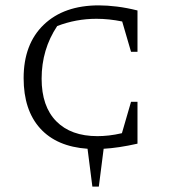

<svg xmlns="http://www.w3.org/2000/svg" viewBox="-20 -549 631 715"><path d="M324 146 306 5Q191 -3 129.5 -71Q68 -139 68 -258Q68 -385 143 -457Q218 -529 348 -529Q379 -529 415.5 -524.5Q452 -520 492 -510V-356H468L435 -469Q386 -479 339 -479Q263 -479 193 -452Q135 -365 135 -256Q135 -153 189.5 -97.5Q244 -42 343 -42Q363 -42 385.5 -44.5Q408 -47 434 -53L468 -170H492V-14Q421 2 366 5L348 146Z"/></svg>

Font: Piazzolla SC Light
Style: Regular
Weight: 300
Designer: Juan Pablo del Peral
Foundry: Huerta Tipografica
Version: Version 1.330